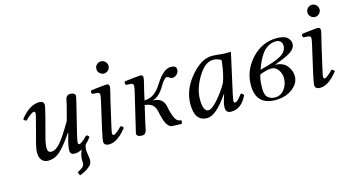

<svg xmlns="http://www.w3.org/2000/svg" viewBox="-86 -950 2655 1464"><g transform="rotate(-15 1242.0 -218.5)"><path d="M519 -412Q519 -407 516.5 -396Q514 -385 510.5 -371.5Q507 -358 506 -352L450 -124Q439 -76 439 -67Q439 -50 449 -50Q457 -50 476 -64.5Q495 -79 514 -100Q531 -100 537 -83Q515 -54 494 -35Q487 -14 487 3Q487 23 491 45Q496 67 496 85Q496 101 490.5 114Q485 127 460.5 145.5Q436 164 392 181L381 153Q409 140 423.5 127Q438 114 438 94Q438 92 437.5 83.5Q437 75 437 68Q437 34 455 -6Q426 10 398 10Q361 10 361 -23Q361 -55 378 -115L389 -154L386 -156Q325 -67 283 -28.5Q241 10 187 10Q158 10 139 -10Q120 -30 120 -70Q120 -100 130 -137L174 -305Q187 -353 187 -362Q187 -379 177 -379Q169 -379 147.5 -364.5Q126 -350 108 -329Q91 -329 85 -346Q158 -439 236 -439Q272 -439 272 -406Q272 -398 251 -314L208 -151Q199 -116 199 -87Q199 -50 229 -50Q264 -50 302.5 -96Q341 -142 402 -247L431 -357Q433 -365 437 -385Q441 -405 443.5 -413.5Q446 -422 455 -430.5Q464 -439 477 -439Q519 -439 519 -412Z M736.5 -536Q722 -550 722 -570Q722 -590 736.5 -604Q751 -618 770 -618Q789 -618 803.5 -604Q818 -590 818 -570Q818 -550 803.5 -536Q789 -522 770 -522Q751 -522 736.5 -536ZM766 -320 721 -124Q710 -76 710 -67Q710 -50 720 -50Q728 -50 747 -64.5Q766 -79 785 -100Q802 -100 808 -83Q735 10 669 10Q628 10 628 -23Q628 -37 645 -115L692 -321Q701 -359 701 -372Q701 -390 683 -392L643 -395Q632 -411 642 -423Q744 -436 766 -436Q787 -436 787 -415Q787 -407 784 -394Q781 -381 775 -355.5Q769 -330 766 -320Z M1268 -355Q1255 -355 1248.5 -359.5Q1242 -364 1236.5 -368Q1231 -372 1222 -372Q1214 -372 1200.5 -357Q1187 -342 1174 -319Q1125 -235 1071 -227Q1155 -227 1169 -157Q1192 -34 1232 -28L1239 -27Q1249 -25 1249 -19L1244 0L1242 2L1173 0Q1157 0 1143.5 -11.5Q1130 -23 1121.5 -42Q1113 -61 1108 -78Q1103 -95 1099 -113Q1095 -136 1090.5 -150Q1086 -164 1076 -178Q1066 -192 1049 -199.5Q1032 -207 1007 -210L975 -72Q973 -65 970.5 -49.5Q968 -34 966 -26Q964 -18 959.5 -8.5Q955 1 947.5 5.5Q940 10 929 10Q886 10 886 -17Q886 -19 899 -72L958 -321Q967 -357 967 -372Q967 -390 949 -392L909 -395Q898 -411 908 -423Q1010 -436 1032 -436Q1053 -436 1053 -415Q1053 -407 1050 -393.5Q1047 -380 1041 -356Q1035 -332 1032 -320L1015 -244Q1060 -245 1092 -269Q1124 -293 1152 -338Q1214 -439 1274 -439Q1317 -439 1317 -408Q1317 -385 1300.5 -370Q1284 -355 1268 -355Z M1677 -433Q1685 -431 1747 -431L1678 -120Q1668 -72 1668 -64Q1668 -50 1680 -50Q1697 -50 1736 -103Q1749 -103 1759 -87Q1715 10 1631 10Q1590 10 1590 -35Q1590 -57 1600 -90L1613 -132L1611 -134Q1514 10 1442 10Q1345 10 1345 -125Q1345 -239 1429.5 -339Q1514 -439 1597 -439Q1623 -439 1677 -433ZM1627 -219Q1638 -247 1647 -289.5Q1656 -332 1659 -360L1662 -389Q1632 -408 1600 -408Q1535 -408 1480 -317Q1425 -226 1425 -141Q1425 -45 1469 -45Q1493 -45 1541.5 -98.5Q1590 -152 1627 -219Z M2086 -134Q2086 -169 2065 -199Q2044 -229 2011 -229Q1975 -229 1920 -207Q1905 -173 1905 -97Q1905 -46 1928.5 -27Q1952 -8 1982 -8Q2028 -8 2057 -45.5Q2086 -83 2086 -134ZM2147 -374Q2147 -383 2144 -392.5Q2141 -402 2129.5 -411Q2118 -420 2100 -420Q2046 -420 2005 -379Q1964 -338 1930 -241Q2050 -270 2098.5 -299Q2147 -328 2147 -374ZM2108 -442Q2169 -442 2193 -420Q2217 -398 2217 -370Q2217 -334 2177.5 -307.5Q2138 -281 2045 -249Q2112 -246 2141 -207.5Q2170 -169 2170 -127Q2170 -70 2116 -29Q2062 12 1983 12Q1828 12 1828 -146Q1828 -261 1911 -352Q1995 -442 2108 -442Z M2402.5 -536Q2388 -550 2388 -570Q2388 -590 2402.5 -604Q2417 -618 2436 -618Q2455 -618 2469.5 -604Q2484 -590 2484 -570Q2484 -550 2469.5 -536Q2455 -522 2436 -522Q2417 -522 2402.5 -536ZM2432 -320 2387 -124Q2376 -76 2376 -67Q2376 -50 2386 -50Q2394 -50 2413 -64.5Q2432 -79 2451 -100Q2468 -100 2474 -83Q2401 10 2335 10Q2294 10 2294 -23Q2294 -37 2311 -115L2358 -321Q2367 -359 2367 -372Q2367 -390 2349 -392L2309 -395Q2298 -411 2308 -423Q2410 -436 2432 -436Q2453 -436 2453 -415Q2453 -407 2450 -394Q2447 -381 2441 -355.5Q2435 -330 2432 -320Z"/></g></svg>

Font: Linux Libertine O
Style: Italic
Weight: 400
Italic angle: -12°
Designer: Philipp H. Poll
Foundry: Philipp H. Poll
Version: Version 5.1.6